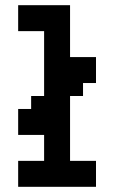

<svg xmlns="http://www.w3.org/2000/svg" viewBox="-20 -720 440 740"><path d="M50 0H350V-100H250V-350H300V-400H350V-500H250V-700H50V-600H150V-350H100V-300H50V-200H150V-100H50Z"/></svg>

Font: Matrix Sans Video
Style: Regular
Weight: 400
Designer: Brad Neil
Version: Version 1.100